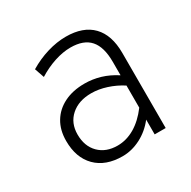

<svg xmlns="http://www.w3.org/2000/svg" viewBox="-126 -644 772 778"><g transform="rotate(-30 260.0 -255.5)"><path d="M234.5 12Q155.5 12 111 -32.8Q66.5 -77.5 66.5 -156Q66.5 -206.5 88.5 -243.2Q110.5 -280 151 -300.2Q191.5 -320.5 246.5 -320.5Q284 -320.5 320 -309.8Q356 -299 390.5 -276.5V-339.5Q390.5 -409 361.2 -442.2Q332 -475.5 270.5 -475.5Q235 -475.5 195.2 -462.5Q155.5 -449.5 118 -426L102.5 -471Q144 -496 189 -509.5Q234 -523 276 -523Q357 -523 399.5 -479Q442 -435 442 -351.5V0H390.5V-69Q360.5 -30.5 319 -9.2Q277.5 12 234.5 12ZM238.5 -35.5Q280 -35.5 318.8 -58.2Q357.5 -81 390.5 -125V-228.5Q358 -249.5 321.5 -261.2Q285 -273 250.5 -273Q191.5 -273 155.5 -241Q119.5 -209 119.5 -155.5Q119.5 -100.5 152 -68Q184.5 -35.5 238.5 -35.5Z"/></g></svg>

Font: Overpass ExtraLight
Style: Regular
Weight: 250
Designer: Delve Withrington, Dave Bailey, Thomas Jockin
Foundry: Delve Fonts LLC
Version: Version 4.000